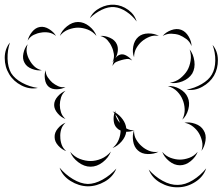

<svg xmlns="http://www.w3.org/2000/svg" viewBox="-87 -657 942 812"><path d="M293 -580Q306 -608 336 -623.5Q366 -639 397 -637Q428 -635 455 -615.5Q482 -596 491 -566Q473 -591 447 -608Q421 -625 396 -627Q371 -629 343 -615.5Q315 -602 293 -580ZM166 -505Q174 -528 196.5 -546Q219 -564 243 -564Q268 -564 290.5 -546Q313 -528 321 -505Q305 -524 284 -532Q263 -540 243 -540Q224 -540 202.5 -532Q181 -524 166 -505ZM30 -485Q34 -504 48.5 -522Q63 -540 82 -543Q101 -546 120.5 -534Q140 -522 150 -505Q135 -517 118 -519.5Q101 -522 86 -519Q71 -517 55.5 -509.5Q40 -502 30 -485ZM601 -505Q614 -521 637 -529.5Q660 -538 679 -531Q698 -524 710.5 -503Q723 -482 723 -462Q716 -481 701 -492Q686 -503 671 -509Q656 -514 637.5 -514.5Q619 -515 601 -505ZM480 -415Q472 -435 476.5 -460.5Q481 -486 498 -501Q514 -515 540 -515.5Q566 -516 585 -505Q564 -509 545.5 -501.5Q527 -494 513 -482Q500 -471 490 -454Q480 -437 480 -415ZM389 -378Q390 -391 397 -404Q393 -398 389 -394Q397 -412 394.5 -429Q392 -446 385 -460Q379 -474 367.5 -487Q356 -500 337 -505Q356 -507 377.5 -497.5Q399 -488 407 -470Q413 -457 411 -440.5Q409 -424 401 -411Q410 -423 421 -426Q434 -430 449 -421Q464 -412 472 -401Q461 -409 449 -407.5Q437 -406 427 -403Q416 -400 405.5 -395.5Q395 -391 389 -378ZM73 -285Q38 -278 4 -295.5Q-30 -313 -48 -343Q-67 -374 -67 -412Q-67 -450 -45 -477Q-56 -444 -55 -408.5Q-54 -373 -40 -348Q-25 -324 6.5 -307Q38 -290 73 -285ZM90 -360Q71 -357 48.5 -365.5Q26 -374 17 -391Q7 -408 12 -431.5Q17 -455 30 -470Q23 -451 26.5 -433.5Q30 -416 38 -403Q45 -389 58 -376.5Q71 -364 90 -360ZM812 -467Q834 -441 834.5 -404Q835 -367 818 -337Q801 -308 768.5 -290Q736 -272 702 -278Q736 -284 766 -301.5Q796 -319 809 -342Q823 -366 823.5 -400.5Q824 -435 812 -467ZM715 -448Q731 -428 735 -398.5Q739 -369 726 -346Q712 -324 684.5 -313Q657 -302 631 -307Q657 -311 675.5 -326Q694 -341 705 -359Q715 -376 719 -400Q723 -424 715 -448ZM190 -289Q175 -280 153.5 -279.5Q132 -279 119 -290Q106 -301 103 -322.5Q100 -344 106 -360Q106 -343 115 -330Q124 -317 134 -308Q145 -299 159 -292.5Q173 -286 190 -289ZM623 -293Q648 -295 673 -281Q698 -267 707 -245Q717 -223 709.5 -195Q702 -167 684 -151Q695 -173 694 -195.5Q693 -218 685 -236Q678 -254 662.5 -270Q647 -286 623 -293ZM190 -154Q172 -160 157 -177.5Q142 -195 142 -213Q142 -232 157 -249Q172 -266 190 -273Q176 -261 171 -244.5Q166 -228 166 -213Q166 -198 171 -182Q176 -166 190 -154ZM389 -186Q393 -184 398 -182Q399 -186 401 -190Q400 -184 401 -181Q419 -170 432 -152Q445 -134 447 -114Q463 -105 480 -106Q465 -99 447 -100Q444 -78 427 -58.5Q410 -39 389 -31Q407 -46 415 -66Q423 -86 423 -105Q413 -109 407 -116Q396 -127 394 -145Q392 -163 397 -179Q393 -183 389 -186ZM401 -173Q403 -163 408 -154Q413 -145 420 -137Q414 -158 401 -173ZM693 -138Q714 -142 738.5 -133.5Q763 -125 774 -106Q786 -88 782 -62Q778 -36 765 -19Q772 -40 767.5 -59.5Q763 -79 754 -94Q745 -109 729.5 -121.5Q714 -134 693 -138ZM193 -18Q175 -24 159.5 -41Q144 -58 144 -77Q143 -96 157.5 -113.5Q172 -131 190 -138Q176 -125 171.5 -109Q167 -93 168 -78Q168 -62 173.5 -46Q179 -30 193 -18ZM583 -15Q564 -5 538 -5.5Q512 -6 496 -21Q480 -35 476 -60.5Q472 -86 480 -106Q479 -84 489 -67Q499 -50 512 -39Q525 -27 543 -19.5Q561 -12 583 -15ZM382 -16Q372 10 347.5 29Q323 48 296 48Q269 48 244 29Q219 10 210 -15Q227 6 250.5 15Q274 24 296 24Q318 24 341 14.5Q364 5 382 -16ZM749 -15Q741 7 719.5 24.5Q698 42 674 42Q650 42 628.5 24.5Q607 7 599 -15Q614 3 634.5 10.5Q655 18 674 18Q693 18 713.5 10.5Q734 3 749 -15ZM405 56Q391 91 356 111Q321 131 284 131Q246 130 211.5 108.5Q177 87 165 52Q189 81 221.5 100.5Q254 120 284 121Q314 121 347 102.5Q380 84 405 56ZM785 55Q773 91 738 113Q703 135 665 135Q627 136 591.5 116Q556 96 542 60Q567 89 600.5 107.5Q634 126 665 125Q696 125 728.5 105Q761 85 785 55Z"/></svg>

Font: Rubik Puddles
Style: Regular
Weight: 400
Designer: Hubert and Fischer, NaN
Foundry: Hubert and Fischer, NaN
Version: Version 2.200